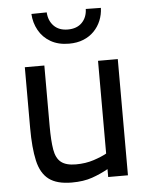

<svg xmlns="http://www.w3.org/2000/svg" viewBox="-53 -770 639 823"><g transform="rotate(-5 267.0 -358.0)"><path d="M223 10Q159 10 124.5 -16Q90 -42 77.5 -97.5Q65 -153 65 -239V-500H149V-240Q149 -176 155.5 -138Q162 -100 183.5 -83Q205 -66 247 -66Q289 -66 324 -77.5Q359 -89 380 -101V-500H465V0H380V-34Q348 -16 311 -3Q274 10 223 10ZM263 -584Q217 -584 184 -603Q151 -622 133 -654.5Q115 -687 113 -725L179 -726Q181 -690 203 -667.5Q225 -645 263 -645Q302 -645 324 -667.5Q346 -690 347 -726L412 -725Q411 -696 400.5 -670.5Q390 -645 371 -625.5Q352 -606 325 -595Q298 -584 263 -584Z"/></g></svg>

Font: Cairo Play Medium
Style: Regular
Weight: 500
Version: Version 3.119